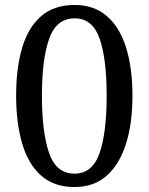

<svg xmlns="http://www.w3.org/2000/svg" viewBox="-20 -744 599 774"><path d="M280 10Q198 10 146 -36Q94 -82 69.5 -165Q45 -248 45 -359Q45 -470 69.5 -552Q94 -634 146 -679Q198 -724 281 -724Q359 -724 411 -679Q463 -634 488.5 -551.5Q514 -469 514 -358Q514 -247 488 -164.5Q462 -82 410.5 -36Q359 10 280 10ZM280 -44Q353 -44 381.5 -127Q410 -210 410 -358Q410 -507 381.5 -588.5Q353 -670 281 -670Q208 -670 178.5 -588.5Q149 -507 149 -358Q149 -210 178 -127Q207 -44 280 -44Z"/></svg>

Font: Noto Serif Bengali
Style: Regular
Weight: 400
Designer: Juan Bruce, Universal Thirst, Indian Type Foundry and the Monotype Design Team.
Foundry: Monotype Imaging Inc.
Version: Version 2.003